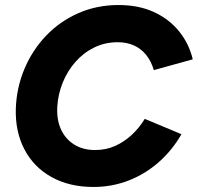

<svg xmlns="http://www.w3.org/2000/svg" viewBox="-20 -732 787 764"><path d="M352 12Q256 12 185 -27.5Q114 -67 77 -138Q40 -209 43 -301Q46 -384 77.5 -458.5Q109 -533 163.5 -590Q218 -647 291.5 -679.5Q365 -712 452 -712Q531 -712 591.5 -684.5Q652 -657 692 -608Q732 -559 747 -496L592 -453Q582 -488 562 -513Q542 -538 513.5 -551Q485 -564 448 -564Q398 -564 355 -543Q312 -522 280 -485.5Q248 -449 229.5 -403Q211 -357 208 -308Q205 -256 222.5 -217.5Q240 -179 275 -157Q310 -135 358 -135Q402 -135 438.5 -151.5Q475 -168 504.5 -195.5Q534 -223 556 -259L702 -198Q666 -135 612.5 -87.5Q559 -40 492.5 -14Q426 12 352 12Z"/></svg>

Font: Figtree ExtraBold
Style: Italic
Weight: 800
Italic angle: -9.5°
Foundry: Erik Kennedy
Version: Version 2.001;gftools[0.9.30]